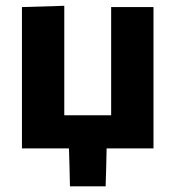

<svg xmlns="http://www.w3.org/2000/svg" viewBox="-20 -524 620 678"><path d="M57.5 0V-499L207 -503.5V-117H372.5V-499H522V0H356.5Q355.5 33.5 355 67Q354 100.5 353 134H227Q226 100.5 225.5 67Q224.5 33 223.5 0Z"/></svg>

Font: Heraclito
Style: Bold
Weight: 700
Designer: Kostas Bartsokas (font) & Cristiano Sobral (main changes)
Foundry: Kostas Bartsokas (font) & Cristiano Sobral (main changes)
Version: Version 1.00;July 8, 2020;FontCreator 13.0.0.2655 64-bit